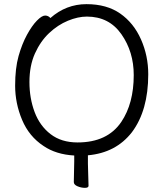

<svg xmlns="http://www.w3.org/2000/svg" viewBox="-20 -733 785 926"><path d="M404 16V56L407 163Q407 173 389.5 173Q372 173 354 165.5Q336 158 336 145L338 46V17Q250 12 190 -29Q120 -75 86.5 -155Q53 -235 53 -319.5Q53 -404 69.5 -462.5Q86 -521 110 -565Q134 -609 158 -633.5Q182 -658 197.5 -658Q213 -658 223 -646Q299 -713 397 -713Q495 -713 560 -667.5Q625 -622 660 -543Q695 -464 695 -375Q695 -200 616 -95Q539 4 404 16ZM354 -46Q498 -46 565 -145Q625 -234 625 -371Q625 -483 565.5 -568Q506 -653 399 -653Q356 -653 307.5 -633Q259 -613 217 -573.5Q175 -534 148.5 -475Q122 -416 122 -337.5Q122 -259 147 -192.5Q172 -126 224 -86Q276 -46 354 -46Z"/></svg>

Font: Fusion Kai T
Style: Regular
Weight: 400
Designer: Fontworks Inc.
Version: Version 24.134;May 13, 2024